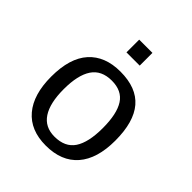

<svg xmlns="http://www.w3.org/2000/svg" viewBox="-200 -858 1000 1000"><g transform="rotate(45 300.0 -358.0)"><path d="M535.6 -264.6Q535.6 -131.3 474.4 -60.8Q413.1 9.8 297.4 9.8Q184.1 9.8 123.8 -61.5Q63.5 -132.8 63.5 -264.6Q63.5 -400.9 125.2 -469.5Q187 -538.1 300.3 -538.1Q419.4 -538.1 477.5 -470.2Q535.6 -402.3 535.6 -264.6ZM443.4 -264.6Q443.4 -369.6 409.9 -421.4Q376.5 -473.1 301.8 -473.1Q226.1 -473.1 190.9 -420.4Q155.8 -367.7 155.8 -264.6Q155.8 -162.1 190.9 -108.6Q226.1 -55.2 296.4 -55.2Q374 -55.2 408.7 -107.4Q443.4 -159.7 443.4 -264.6ZM251.5 -630.9V-724.6H349.1V-630.9Z"/></g></svg>

Font: Courier New
Style: Regular
Weight: 400
Designer: Steve Matteson
Foundry: Ascender Corporation
Version: Version 2.00.3